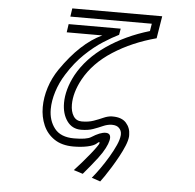

<svg xmlns="http://www.w3.org/2000/svg" viewBox="-62 -843 1125 1106"><g transform="rotate(5 500.0 -290.5)"><path d="M508 182Q529 157 553 123Q577 89 599 52Q621 15 636 -18.5Q651 -52 653 -77V-83Q653 -103 639 -117.5Q625 -132 598 -132H594Q570 -131 545.5 -120Q521 -109 491.5 -98.5Q462 -88 422 -88Q370 -88 340.5 -129.5Q311 -171 311 -234Q311 -272 322.5 -313.5Q334 -355 357 -398Q413 -499 521 -573.5Q629 -648 768 -689L775 -732H304L311 -780H831L810 -651Q671 -614 562 -544Q453 -474 399 -375Q357 -297 357 -228Q357 -188 373.5 -162Q390 -136 422 -136Q461 -136 490.5 -146.5Q520 -157 544.5 -168Q569 -179 592 -180H598Q650 -180 675.5 -151.5Q701 -123 701 -83V-73Q699 -50 686.5 -19.5Q674 11 655.5 45Q637 79 617.5 110.5Q598 142 582 165.5Q566 189 558 199ZM401 147Q421 126 445.5 97.5Q470 69 491 43Q512 17 522 2Q535 -15 535 -23Q535 -26 533 -26Q528 -26 519 -17Q505 -4 468.5 4Q432 12 386 12Q320 12 276.5 -17Q233 -46 212 -94Q191 -142 191 -199Q191 -255 209.5 -313Q228 -371 263 -422Q374 -583 497 -640H291L298 -688H599L593 -652Q556 -634 505 -601.5Q454 -569 401 -518.5Q348 -468 303 -396Q272 -347 255 -293Q238 -239 238 -191Q238 -125 273.5 -80Q309 -35 386 -35Q459 -35 484 -51Q534 -83 565 -83Q593 -83 593 -56Q593 -42 584.5 -19.5Q576 3 557 33Q551 43 534.5 65Q518 87 496.5 113Q475 139 454 164Z"/></g></svg>

Font: Train One
Style: Regular
Weight: 400
Designer: Fontworks Inc.
Foundry: Fontworks Inc.
Version: Version 1.100